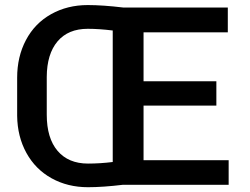

<svg xmlns="http://www.w3.org/2000/svg" viewBox="-20 -741 1003 770"><path d="M897 0H473.6Q392.1 9.8 333 9.8Q251.5 9.8 186.8 -26.1Q122.1 -62 85.9 -127.7Q49.8 -193.4 48.8 -276.4V-429.7Q48.8 -513.7 84.2 -580.6Q119.6 -647.5 184.8 -684.1Q250 -720.7 332 -720.7Q392.1 -720.7 473.6 -710.9H893.6V-611.3H555.7V-415H847.7V-317.4H555.7V-98.6H897ZM333 -85Q381.3 -85 432.1 -91.3V-618.7Q376.5 -625.5 332 -625.5Q253.4 -625.5 210.7 -575Q168 -524.4 167.5 -432.6V-281.2Q167.5 -187 210.9 -136Q254.4 -85 333 -85Z"/></svg>

Font: Roboto Medium
Style: Regular
Weight: 500
Designer: Google
Version: Version 2.134; 2016; ttfautohint (v1.6)